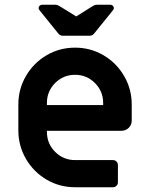

<svg xmlns="http://www.w3.org/2000/svg" viewBox="-20 -786 625 806"><path d="M57 -239V-347Q57 -412 89 -467Q121 -522 175.5 -554Q230 -586 295 -586Q360 -586 414.5 -554Q469 -522 501 -467Q533 -412 533 -347V-280Q533 -262 520.5 -249.5Q508 -237 490 -237H177V-232Q177 -183 211.5 -148.5Q246 -114 295 -114H454Q463 -114 469 -108Q475 -102 475 -93V-21Q475 -12 469 -6Q463 0 454 0H295Q230 0 175.5 -32Q121 -64 89 -119Q57 -174 57 -239ZM413 -345V-354Q413 -403 378.5 -437.5Q344 -472 295 -472Q246 -472 211.5 -437.5Q177 -403 177 -354V-345ZM225 -645 145 -744Q142 -749 142 -752Q142 -757 146 -761.5Q150 -766 156 -766H213Q219 -766 225 -763Q231 -760 237 -756L300 -717L362 -756Q368 -760 374 -763Q380 -766 386 -766H444Q450 -766 454 -761.5Q458 -757 458 -752Q458 -749 455 -744L375 -645Q368 -636 356 -636H244Q232 -636 225 -645Z"/></svg>

Font: Miriam Libre
Style: Bold
Weight: 700
Designer: Michal Sahar
Foundry: Hagilda
Version: Version 1.001